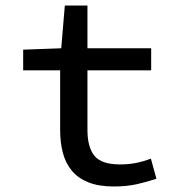

<svg xmlns="http://www.w3.org/2000/svg" viewBox="-20 -664 640 696"><path d="M392 12Q338 12 300.5 -3Q263 -18 240.5 -45Q218 -72 208 -109.5Q198 -147 198 -193V-409H64V-484L202 -489L215 -644H297V-489H528V-409H297V-193Q297 -130 322.5 -99Q348 -68 415 -68Q447 -68 474 -73.5Q501 -79 527 -89L547 -16Q514 -5 477 3.5Q440 12 392 12Z"/></svg>

Font: Source Code Pro Medium
Style: Regular
Weight: 500
Monospace: yes
Designer: Paul D. Hunt, Teo Tuominen
Foundry: Adobe Systems Incorporated
Version: Version 2.030;PS 1.000;hotconv 16.6.51;makeotf.lib2.5.65220